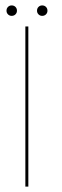

<svg xmlns="http://www.w3.org/2000/svg" viewBox="-20 -688 230 708"><path d="M73.5 0V-590.5H84.5V0ZM135.5 -629.5Q127.5 -629.5 122 -635Q116.5 -640.5 116.5 -648.5Q116.5 -657 122 -662.5Q127.5 -668 135.5 -668Q144 -668 149.5 -662.5Q155 -657 155 -648.5Q155 -640.5 149.5 -635Q144 -629.5 135.5 -629.5ZM23 -629.5Q15 -629.5 9.5 -635Q4 -640.5 4 -648.5Q4 -657 9.5 -662.5Q15 -668 23 -668Q31.5 -668 37 -662.5Q42.5 -657 42.5 -648.5Q42.5 -640.5 37 -635Q31.5 -629.5 23 -629.5Z"/></svg>

Font: Anybody ExtraExpanded Thin
Style: Regular
Weight: 100
Width: 8
Designer: Tyler Finck
Foundry: Etcetera Type Company
Version: Version 1.010; ttfautohint (v1.8.3) -l 8 -r 50 -G 200 -x 14 